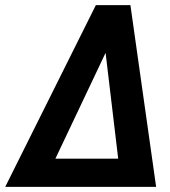

<svg xmlns="http://www.w3.org/2000/svg" viewBox="-57 -731 664 751"><path d="M317.9 -710.9H453.1L553.7 0H-36.6ZM159.7 -110.4H405.3L356 -524.4Z"/></svg>

Font: Roboto Mono
Style: Bold Italic
Weight: 700
Designer: Google
Version: Version 2.000985; 2015; ttfautohint (v1.3)